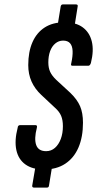

<svg xmlns="http://www.w3.org/2000/svg" viewBox="-20 -762 452 870"><path d="M179 6Q127 6 95 -17Q63 -40 54 -82.5Q45 -125 60 -183Q61 -195 71 -195H141Q150 -195 147 -183Q134 -133 144 -105Q154 -77 189 -77Q212 -77 229 -92Q246 -107 255.5 -132.5Q265 -158 265 -190Q265 -218 257 -237Q249 -256 230 -273L167 -332Q138 -359 123 -392.5Q108 -426 108 -467Q108 -527 127 -570.5Q146 -614 182.5 -637.5Q219 -661 272 -661Q324 -661 355 -638Q386 -615 396 -574Q406 -533 392 -477Q388 -464 380 -464H308Q299 -464 303 -476Q310 -508 309 -531Q308 -554 297.5 -566Q287 -578 266 -578Q246 -578 230.5 -565Q215 -552 207 -530Q199 -508 199 -479Q199 -454 207.5 -436Q216 -418 235 -400L299 -341Q330 -311 343 -280.5Q356 -250 356 -206Q356 -141 335.5 -93.5Q315 -46 275.5 -20Q236 6 179 6ZM134 88Q125 88 126 79L140 -3L216 -7L202 79Q201 88 193 88ZM241 -647 255 -733Q257 -742 265 -742H324Q334 -742 332 -733L318 -645Z"/></svg>

Font: Sofia Sans Extra Condensed SemiBold
Style: Italic
Weight: 600
Italic angle: -9°
Designer: Botio Nikoltchev, Ani Petrova
Foundry: lettersoup
Version: Version 4.101